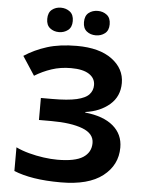

<svg xmlns="http://www.w3.org/2000/svg" viewBox="-61 -968 770 1026"><g transform="rotate(5 324.0 -455.0)"><path d="M583 -547Q583 -475 532 -431Q481 -387 402 -376V-373Q500 -363 552.5 -318.5Q605 -274 605 -203Q605 -109 528.5 -49.5Q452 10 304 10Q223 10 160.5 0Q98 -10 52 -29V-156Q83 -141 122 -130.5Q161 -120 201 -114.5Q241 -109 275 -109Q370 -109 412.5 -136.5Q455 -164 455 -214Q455 -265 393 -288.5Q331 -312 226 -312H159V-430H219Q304 -430 351 -441Q398 -452 417 -473Q436 -494 436 -523Q436 -560 403 -581.5Q370 -603 306 -603Q250 -603 202 -587Q154 -571 112 -545L46 -646Q101 -682 168 -703Q235 -724 327 -724Q448 -724 515.5 -674Q583 -624 583 -547ZM156 -854Q156 -888 176 -904Q196 -920 224 -920Q252 -920 272.5 -904Q293 -888 293 -854Q293 -821 272.5 -805Q252 -789 224 -789Q196 -789 176 -805Q156 -821 156 -854ZM353 -854Q353 -888 373 -904Q393 -920 422 -920Q450 -920 470.5 -904Q491 -888 491 -854Q491 -821 470.5 -805Q450 -789 422 -789Q393 -789 373 -805Q353 -821 353 -854Z"/></g></svg>

Font: Noto Sans
Style: Bold
Weight: 700
Designer: Monotype Design Team
Foundry: Monotype Imaging Inc.
Version: Version 2.000;GOOG;noto-source:20170915:90ef993387c0; ttfaut